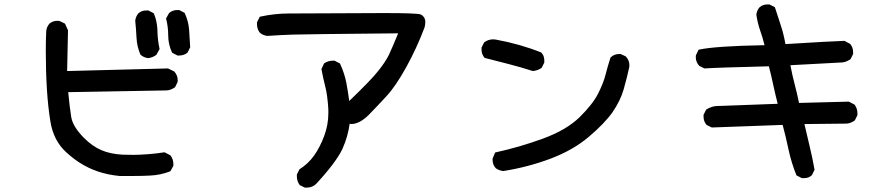

<svg xmlns="http://www.w3.org/2000/svg" viewBox="-20 -774 4040 870"><path d="M187.5 -543.9Q187.5 -593.8 189.5 -632.8V-633.8Q191.4 -652.3 204.1 -667Q218.8 -679.7 240.2 -679.7Q248 -679.7 250 -678.7L274.4 -667L288.1 -636.7L284.2 -452.1L741.2 -463.9L769.5 -450.2Q785.2 -432.6 785.2 -411.1Q785.2 -403.3 784.2 -401.4L773.4 -378.9Q753.9 -365.2 735.4 -364.3L289.1 -356.4Q295.9 -284.2 302.7 -244.1Q309.6 -200.2 361.3 -148.4Q398.4 -111.3 439 -93.8Q479.5 -76.2 534.2 -73.2Q557.6 -72.3 584 -72.3Q610.4 -72.3 649.9 -75.2Q689.5 -78.1 725.6 -84L752 -70.3Q765.6 -52.7 765.6 -31.2Q765.6 -28.3 765.6 -22.5L752 2Q708 19.5 660.2 21.5Q626 23.4 586.9 23.4Q528.3 23.4 521.5 23.4Q418 13.7 338.9 -38.1Q310.5 -56.6 281.2 -83Q221.7 -136.7 208 -225.6Q187.5 -351.6 187.5 -543.9ZM607.4 -713.9Q622.1 -726.6 642.6 -726.6Q646.5 -726.6 652.3 -726.6L676.8 -713.9Q685.5 -692.4 688 -679.2Q690.4 -666 691.4 -659.2Q693.4 -645.5 693.4 -631.8Q694.3 -591.8 703.1 -551.8L688.5 -525.4Q670.9 -512.7 651.4 -510.7Q631.8 -512.7 616.2 -526.4Q600.6 -563.5 598.6 -602.5Q596.7 -641.6 592.8 -679.7Q594.7 -699.2 607.4 -713.9ZM732.4 -690.4 746.1 -714.8Q761.7 -728.5 783.2 -728.5Q786.1 -728.5 792 -728.5L816.4 -715.8Q834 -678.7 836.9 -639.2Q839.8 -599.6 841.8 -559.6L830.1 -536.1Q814.5 -522.5 793 -522.5Q790 -522.5 784.2 -522.5L759.8 -535.2Q742.2 -573.2 742.2 -613.3Q742.2 -653.3 732.4 -690.4Z M1325.2 25.4Q1325.2 22.5 1325.2 16.6L1336.9 -6.8Q1377 -32.2 1403.3 -69.3Q1429.7 -106.4 1448.7 -157.2Q1467.8 -208 1467.8 -260.7Q1467.8 -269.5 1467.8 -278.3Q1463.9 -342.8 1454.1 -380.9Q1444.3 -418.9 1436.5 -460.9L1448.2 -486.3Q1465.8 -499 1487.3 -499Q1490.2 -499 1496.1 -499L1520.5 -486.3Q1542 -439.5 1549.8 -396.5Q1557.6 -353.5 1562.5 -316.4Q1664.1 -414.1 1693.4 -452.1Q1725.6 -492.2 1742.2 -525.4Q1756.8 -556.6 1784.2 -623Q1361.3 -619.1 1305.2 -617.2Q1249 -615.2 1191.4 -611.3Q1171.9 -613.3 1157.2 -626Q1144.5 -642.6 1144.5 -664.1Q1144.5 -667 1144.5 -672.9L1157.2 -698.2Q1223.6 -712.9 1289.1 -712.9Q1668.9 -714.8 1719.7 -714.8Q1864.3 -714.8 1884.8 -709Q1892.6 -706.1 1897.5 -700.2Q1907.2 -690.4 1907.2 -673.8Q1907.2 -661.1 1903.3 -648.4Q1868.2 -555.7 1820.8 -469.7Q1773.4 -383.8 1731 -337.9Q1688.5 -292 1650.4 -252.9Q1608.4 -211.9 1571.3 -211.9H1569.3L1564.5 -213.9Q1556.6 -155.3 1532.2 -100.6Q1504.9 -41 1414.1 57.6Q1396.5 76.2 1369.1 76.2Q1366.2 76.2 1361.3 76.2L1337.9 64.5Q1325.2 46.9 1325.2 25.4Z M2211.9 -50.8Q2211.9 -55.7 2212.9 -57.6L2223.6 -83Q2335 -107.4 2440.4 -146Q2545.9 -184.6 2605.5 -242.2Q2665 -300.8 2689.5 -348.6Q2713.9 -396.5 2723.6 -434.6Q2733.4 -472.7 2746.1 -512.7L2748 -514.6Q2762.7 -529.3 2787.1 -529.3Q2789.1 -529.3 2792 -529.3L2815.4 -518.6Q2832 -501 2832 -478.5Q2832 -473.6 2831.1 -468.8Q2820.3 -418.9 2805.7 -368.2Q2791 -317.4 2754.9 -264.6Q2717.8 -212.9 2646.5 -152.8Q2575.2 -92.8 2473.6 -54.7Q2372.1 -16.6 2260.7 1Q2241.2 -1 2226.6 -11.7Q2211.9 -27.3 2211.9 -50.8ZM2175.8 -511.7Q2162.1 -528.3 2162.1 -546.9Q2162.1 -552.7 2162.1 -558.6L2173.8 -582Q2192.4 -595.7 2213.9 -595.7Q2219.7 -595.7 2226.6 -594.7Q2337.9 -574.2 2432.6 -536.1Q2441.4 -526.4 2443.8 -517.1Q2446.3 -507.8 2446.3 -502Q2446.3 -496.1 2446.3 -490.2L2434.6 -466.8Q2417 -454.1 2394.5 -452.1Q2339.8 -469.7 2286.1 -483.4Q2232.4 -497.1 2175.8 -511.7Z M3168 -245.1Q3168 -248 3168 -253.9L3179.7 -277.3Q3205.1 -293.9 3233.4 -293.9Q3237.3 -293.9 3240.2 -293.9L3503.9 -303.7Q3492.2 -349.6 3483.4 -391.1Q3474.6 -432.6 3463.9 -473.6Q3230.5 -467.8 3171.9 -463.9L3148.4 -475.6Q3132.8 -493.2 3132.8 -514.6Q3132.8 -522.5 3133.8 -524.4L3145.5 -548.8Q3221.7 -565.4 3444.3 -569.3Q3436.5 -601.6 3424.8 -634.8Q3413.1 -668 3407.2 -707Q3409.2 -726.6 3421.9 -741.2Q3436.5 -753.9 3458 -753.9Q3460.9 -753.9 3466.8 -753.9L3491.2 -741.2Q3521.5 -649.4 3526.4 -631.8Q3534.2 -601.6 3539.1 -574.2Q3742.2 -586.9 3806.6 -588.9L3832 -575.2Q3845.7 -559.6 3845.7 -538.1Q3845.7 -535.2 3845.7 -529.3L3834 -505.9Q3815.4 -493.2 3797.9 -491.2L3561.5 -478.5Q3570.3 -431.6 3581.1 -391.1Q3591.8 -350.6 3600.6 -307.6L3826.2 -313.5L3852.5 -299.8Q3865.2 -282.2 3865.2 -260.7Q3865.2 -257.8 3865.2 -252L3853.5 -228.5Q3834 -214.8 3816.4 -213.9L3625 -211.9Q3636.7 -160.2 3648.9 -110.4Q3661.1 -60.5 3670.9 -4.9L3659.2 19.5Q3649.4 28.3 3640.1 30.8Q3630.9 33.2 3625 33.2Q3619.1 33.2 3613.3 33.2L3588.9 20.5Q3565.4 -38.1 3553.2 -95.7Q3541 -153.3 3526.4 -208L3205.1 -196.3L3181.6 -208Q3168 -223.6 3168 -245.1Z"/></svg>

Font: JasonHandwriting2
Style: SemiBold
Weight: 600
Version: Version 1.04.7